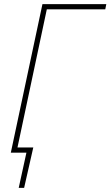

<svg xmlns="http://www.w3.org/2000/svg" viewBox="-20 -734 531 923"><path d="M70 169 107 0H32L184 -714H491L486 -689H205L64 -25H140L96 169Z"/></svg>

Font: Noto Sans SemiCondensed Thin
Style: Italic
Weight: 100
Width: 4
Italic angle: -12°
Designer: Monotype Design Team
Foundry: Monotype Imaging Inc.
Version: Version 2.013; ttfautohint (v1.8.4.7-5d5b)